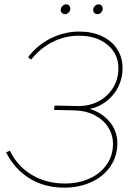

<svg xmlns="http://www.w3.org/2000/svg" viewBox="-20 -853 639 882"><path d="M8 -153 25 -161Q60 -89 126.5 -49.5Q193 -10 278 -10Q341 -10 391.5 -33Q442 -56 470.5 -97.5Q499 -139 499 -192Q499 -234 476.5 -269Q454 -304 413.5 -324.5Q373 -345 322 -346L228 -348L231 -368L337 -366Q389 -365 431.5 -387Q474 -409 499 -449Q524 -489 524 -539Q524 -605 474 -647Q424 -689 342 -689Q279 -689 222 -660.5Q165 -632 123 -579L109 -590Q150 -645 212.5 -676.5Q275 -708 344 -708Q404 -708 449 -686.5Q494 -665 518.5 -627Q543 -589 543 -540Q543 -492 521 -450Q499 -408 459.5 -381Q420 -354 369 -349V-359Q438 -344 478.5 -299.5Q519 -255 519 -195Q519 -135 487 -88.5Q455 -42 399.5 -16.5Q344 9 275 9Q185 9 116.5 -33Q48 -75 8 -153ZM259 -807Q259 -817 266.5 -825Q274 -833 284 -833Q293 -833 298 -827Q303 -821 303 -813Q303 -803 295.5 -795.5Q288 -788 279 -788Q270 -788 264.5 -793.5Q259 -799 259 -807ZM408 -807Q408 -817 415.5 -825Q423 -833 433 -833Q442 -833 447 -827Q452 -821 452 -813Q452 -803 444.5 -795.5Q437 -788 428 -788Q419 -788 413.5 -793.5Q408 -799 408 -807Z"/></svg>

Font: Fixel Italic Variable Display Thin
Style: Italic
Weight: 100
Italic angle: -10°
Designer: AlfaBravo + MacPaw
Foundry: Kyrylo Tkachov, Marchela Mozhyna, Serhii Makarenko, Maria Weinstein, Zakhar Kryvoshyya
Version: Version 1.210;Glyphs 3.2 (3217)